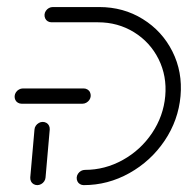

<svg xmlns="http://www.w3.org/2000/svg" viewBox="-20 -539 553 559"><path d="M104.4 -184.1Q110.4 -184.1 115.4 -181.1Q120.4 -178.1 122.8 -173Q125.2 -167.8 124.8 -161.9L112.6 -22.2Q112.2 -16.3 108.7 -11.1Q105.2 -5.9 99.8 -3Q94.4 0 88.5 0Q82.6 0 77.6 -3Q72.6 -5.9 70.2 -11.1Q67.8 -16.3 68.1 -22.2L80.4 -161.9Q80.7 -167.8 84.3 -173Q87.8 -178.1 93.1 -181.1Q98.5 -184.1 104.4 -184.1ZM244.1 -259.3Q243.7 -253.3 240.2 -248.1Q236.7 -243 231.3 -240Q225.9 -237 220 -237H43Q37 -237 32 -240Q27 -243 24.6 -248.1Q22.2 -253.3 22.6 -259.3Q23 -265.2 26.5 -270.4Q30 -275.6 35.4 -278.5Q40.7 -281.5 46.7 -281.5H223.7Q229.6 -281.5 234.6 -278.5Q239.6 -275.6 242 -270.4Q244.4 -265.2 244.1 -259.3ZM203.3 -22.2Q203.7 -28.1 207.2 -33.3Q210.7 -38.5 216.1 -41.5Q221.5 -44.4 227.4 -44.4Q285.6 -44.4 337.6 -73.3Q389.6 -102.2 422.8 -151.7Q455.9 -201.1 461.1 -259.3Q466.3 -317.4 441.7 -366.9Q417 -416.3 370.2 -445.2Q323.3 -474.1 265.2 -474.1H130Q124.1 -474.1 119.1 -477Q114.1 -480 111.7 -485.2Q109.3 -490.4 109.6 -496.3Q110 -502.2 113.5 -507.4Q117 -512.6 122.4 -515.6Q127.8 -518.5 133.7 -518.5H268.9Q339.3 -518.5 395.7 -483.5Q452.2 -448.5 482 -389.1Q511.9 -329.6 505.6 -259.3Q499.3 -188.9 459.3 -129.4Q419.3 -70 356.7 -35Q294.1 0 223.7 0Q217.8 0 212.8 -3Q207.8 -5.9 205.4 -11.1Q203 -16.3 203.3 -22.2Z"/></svg>

Font: 26F Galaxy Sans Oblique
Style: Regular
Weight: 400
Italic angle: -5°
Designer: C₂₉H₂₅N₃O₅
Version: Version 1.200;FEAKit 1.0